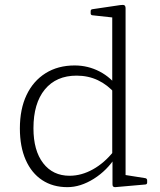

<svg xmlns="http://www.w3.org/2000/svg" viewBox="-20 -765 662 792"><path d="M443 -162V-600H498V-162ZM455 -379Q424 -415 384 -434Q344 -453 296 -453Q212 -453 165 -396Q118 -339 118 -236Q118 -144 158 -92Q198 -40 267 -40Q316 -40 363.5 -66.5Q411 -93 449 -141L458 -119Q422 -62 367 -27.5Q312 7 258 7Q198 7 154 -22Q110 -51 86 -105.5Q62 -160 62 -235Q62 -315 89.5 -373Q117 -431 168 -463Q219 -495 288 -495Q343 -495 391 -470Q439 -445 472 -398ZM443 -573V-718L462 -691L361 -702Q354 -703 354 -710V-719Q354 -726 361 -727L476 -744Q489 -746 493.5 -743Q498 -740 498 -730V-573ZM498 -162V-19L479 -46L580 -30Q587 -28 587 -21V-12Q587 -5 580 -4L455 7Q450 7 447 4.5Q444 2 444 -5V-117L443 -126V-162Z"/></svg>

Font: Hahmlet ExtraLight
Style: Regular
Weight: 250
Designer: Minjoo Ham & Mark Frömberg
Foundry: hypertype
Version: Version 1.002